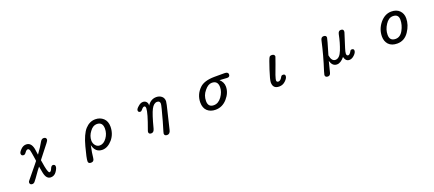

<svg xmlns="http://www.w3.org/2000/svg" viewBox="79 -1691 6842 3030"><g transform="rotate(-20 3500.0 -176.0)"><path d="M249 95Q249 78 267 60Q311 8 434 -144L470 -189L467 -215Q446 -356 439 -377Q428 -406 407 -406Q386 -406 363 -374Q341 -341 319 -341Q278 -341 278 -380Q278 -405 320 -447Q360 -487 409 -487Q494 -487 517 -374L532 -271Q611 -380 647 -447Q669 -487 702 -487Q748 -487 748 -446Q748 -432 721 -397L562 -194L546 -173L565 -60Q576 -4 587 23Q598 52 609 52Q634 52 651 7Q669 -37 694 -37Q733 -37 733 1Q733 32 697 84Q661 135 602 135Q527 135 504 22L483 -89L481 -85L442 -35Q352 94 330 118Q313 135 293 135Q249 135 249 95Z M1230 95Q1230 44 1280 -141Q1329 -326 1400 -406Q1474 -487 1571 -487Q1650 -487 1705 -437Q1759 -386 1759 -298Q1759 -175 1684 -85Q1605 5 1516 5Q1397 5 1367 -128Q1339 2 1334 69Q1330 135 1277 135Q1230 135 1230 95ZM1429 -108Q1457 -74 1502 -74Q1566 -74 1617 -145Q1666 -213 1666 -296Q1666 -408 1567 -408Q1502 -408 1451 -337Q1399 -269 1399 -191Q1399 -143 1429 -108Z M2509 95Q2509 86 2517 62L2563 -94Q2630 -334 2630 -363Q2630 -412 2582 -412Q2526 -412 2485 -334Q2445 -259 2387 -34Q2372 25 2330 25Q2286 25 2286 -11Q2286 -24 2295 -46Q2389 -300 2389 -375Q2389 -412 2365 -412Q2345 -412 2318 -378Q2301 -355 2283 -355Q2247 -355 2247 -390Q2247 -414 2290 -450Q2330 -487 2371 -487Q2404 -487 2426 -465Q2446 -442 2446 -415L2445 -404V-399Q2503 -487 2595 -487Q2647 -487 2684 -457Q2720 -427 2720 -373Q2720 -347 2679 -185Q2635 -7 2617 73Q2603 135 2556 135Q2509 135 2509 95Z M3271 -28Q3220 -78 3220 -166Q3220 -301 3319 -397Q3395 -471 3565 -473H3736Q3799 -473 3799 -432Q3799 -388 3753 -388L3626 -396Q3687 -341 3687 -266Q3687 -162 3606 -70Q3525 22 3411 22Q3324 22 3271 -28ZM3409 -55Q3485 -55 3541 -132Q3597 -211 3597 -290Q3597 -399 3495 -399Q3433 -399 3374 -325Q3313 -254 3313 -159Q3313 -55 3409 -55Z M4374 -85Q4374 -129 4425 -285Q4476 -444 4495 -471Q4508 -487 4531 -487Q4583 -487 4583 -446Q4583 -439 4544 -335Q4518 -268 4483 -170Q4462 -104 4462 -89Q4462 -57 4494 -57Q4529 -57 4560 -114Q4569 -134 4595 -134Q4631 -134 4631 -101Q4631 -65 4585 -22Q4541 21 4479 21Q4374 21 4374 -85Z M5209 94Q5209 88 5223 40Q5303 -207 5352 -432Q5362 -487 5404 -487Q5451 -487 5451 -448Q5451 -431 5375 -176Q5392 -71 5457 -71Q5527 -71 5571 -184Q5616 -298 5642 -431Q5653 -487 5693 -487Q5717 -487 5728 -478Q5739 -469 5739 -449Q5739 -433 5732 -416L5661 -192Q5642 -132 5642 -108Q5642 -70 5671 -70Q5696 -70 5724 -121Q5732 -139 5753 -139Q5788 -139 5788 -107Q5788 -72 5746 -33Q5706 5 5663 5Q5602 5 5582 -73Q5518 5 5455 5Q5377 5 5351 -93L5305 88Q5294 135 5255 135Q5209 135 5209 94Z M6318 -32Q6270 -85 6270 -165Q6270 -288 6351 -388Q6434 -487 6541 -487Q6628 -487 6678 -438Q6729 -387 6729 -308Q6729 -195 6657 -88Q6584 21 6462 21Q6369 21 6318 -32ZM6462 -57Q6541 -57 6588 -143Q6635 -229 6635 -317Q6635 -410 6541 -410Q6468 -410 6416 -328Q6363 -248 6363 -160Q6363 -57 6462 -57Z"/></g></svg>

Font: 寒蝉全圆体
Style: Regular
Weight: 400
Designer: Warren2060
      Designed by Motoya company      

      [Varela Round]
      Joe Prince(Latin component); Avraham Cornf
Foundry: ChillType
Version: Version 3.200